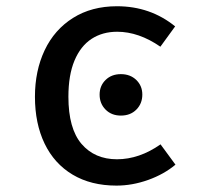

<svg xmlns="http://www.w3.org/2000/svg" viewBox="-20 -573 655 606"><path d="M486.7 -117.4 533.8 -53.3Q497.9 -23.1 447.7 -5.1Q397.4 12.8 347.7 12.8Q267.2 12.8 209.2 -21.8Q151.3 -56.4 120.8 -119.7Q90.3 -183.1 90.3 -267.7Q90.3 -349.7 121 -414.6Q151.8 -479.5 210.5 -516.4Q269.2 -553.3 349.2 -553.3Q454.4 -553.3 532.8 -489.7L486.2 -425.6Q417.9 -472.8 349.7 -472.8Q303.6 -472.8 269 -450.3Q234.4 -427.7 215.1 -381.8Q195.9 -335.9 195.9 -267.7Q195.9 -167.2 237.4 -118.7Q279 -70.3 349.2 -70.3Q419.5 -70.3 486.7 -117.4ZM429.2 -274.4Q429.2 -246.2 410.5 -227.2Q391.8 -208.2 361.5 -208.2Q331.8 -208.2 313.1 -227.2Q294.4 -246.2 294.4 -274.4Q294.4 -302.1 313.1 -320.5Q331.8 -339 361.5 -339Q391.3 -339 410.3 -320.5Q429.2 -302.1 429.2 -274.4Z"/></svg>

Font: Fira Code Fixed Retina
Style: Regular
Weight: 450
Monospace: yes
Designer: Carrois Corporate, Edenspiekermann AG, Nikita Prokopov
Foundry: Carrois Corporate, Edenspiekermann AG, Nikita Prokopov
Version: Version 5.002